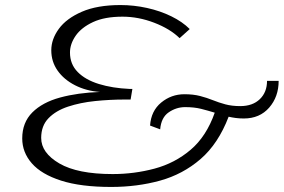

<svg xmlns="http://www.w3.org/2000/svg" viewBox="-20 -730 1123 760"><path d="M420 10Q300 10 222 -15Q144 -40 106 -83.5Q68 -127 68 -182Q68 -245 108 -285Q148 -325 218 -344Q288 -363 376 -366Q321 -370 277 -392.5Q233 -415 208 -450.5Q183 -486 183 -531Q183 -575 213 -616Q243 -657 304 -683.5Q365 -710 457 -710Q510 -710 562 -698.5Q614 -687 658 -665.5Q702 -644 731 -615L691 -579Q653 -616 590.5 -640Q528 -664 465 -664Q394 -664 348 -642.5Q302 -621 279.5 -588.5Q257 -556 257 -522Q257 -476 287.5 -445Q318 -414 371.5 -397.5Q425 -381 493 -378H504L497 -336H473Q415 -336 356.5 -330Q298 -324 249.5 -308Q201 -292 172 -262Q143 -232 143 -184Q143 -125 215 -83Q287 -41 426 -41Q511 -41 591.5 -62.5Q672 -84 734.5 -137Q797 -190 830 -284Q804 -292 776.5 -299Q749 -306 713 -306Q678 -306 648 -285.5Q618 -265 614 -218L574 -233Q578 -291 618 -324Q658 -357 710 -357Q745 -357 772 -350Q799 -343 822.5 -333.5Q846 -324 872 -317Q898 -310 931 -310Q980 -310 1008.5 -337.5Q1037 -365 1037 -410H1083Q1083 -347 1045.5 -304Q1008 -261 945 -261Q928 -261 913 -263Q898 -265 885 -268Q844 -161 774 -100.5Q704 -40 613.5 -15Q523 10 420 10Z"/></svg>

Font: Georama ExtraExtended Light
Style: Italic
Weight: 300
Width: 8
Italic angle: -9°
Designer: Jean-Baptiste Levee
Foundry: Production Type
Version: Version 1.000